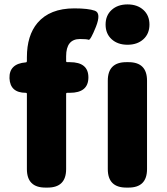

<svg xmlns="http://www.w3.org/2000/svg" viewBox="-20 -851 758 871"><path d="M186 0Q102 0 102 -84V-425Q102 -430 97 -430Q26 -430 23 -496Q21 -562 97 -568Q102 -568 102 -575V-591Q102 -690 150 -747Q206 -813 317 -813Q380 -813 410 -802.5Q440 -792 415 -729Q390 -667 382 -670.5Q374 -674 343 -674Q280 -674 280 -596V-574Q280 -569 285 -569H297Q381 -569 381 -500Q381 -430 297 -430H285Q280 -430 280 -425V-84Q280 0 196 0ZM553 0Q469 0 469 -84V-485Q469 -569 553 -569H563Q647 -569 647 -485V-84Q647 0 563 0ZM558.5 -648Q514 -648 486.5 -673Q459 -698 459 -739.5Q459 -781 486.5 -806Q514 -831 558.5 -831Q603 -831 630.5 -806Q658 -781 658 -739.5Q658 -698 630.5 -673Q603 -648 558.5 -648Z"/></svg>

Font: Resource Han Rounded KR Heavy
Style: Regular
Weight: 900
Designer: Cyano Hao (round all glyphs); Ryoko NISHIZUKA 西塚涼子 (kana, bopomofo & ideographs); Paul D. Hunt (Latin, Greek & Cyrillic)
Foundry: Cyano Hao
Version: 0.990